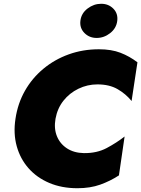

<svg xmlns="http://www.w3.org/2000/svg" viewBox="-20 -979 748 1017"><path d="M406 -870Q401 -831 427 -804.5Q453 -778 492 -778Q531 -778 563.5 -803.5Q596 -829 601 -868Q606 -907 580.5 -933Q555 -959 516 -959Q477 -959 444 -934Q411 -909 406 -870ZM274 -350Q284 -405 316 -445.5Q348 -486 395.5 -509Q443 -532 496 -532Q559 -532 602.5 -507Q646 -482 677 -444L708 -649Q666 -681 618 -699.5Q570 -718 504 -718Q419 -718 344 -691Q269 -664 209.5 -614.5Q150 -565 112 -498Q74 -431 62 -350Q50 -272 68.5 -205Q87 -138 131 -88Q175 -38 241 -10Q307 18 390 18Q458 18 511 -1Q564 -20 610 -50L640 -256Q598 -223 545.5 -195Q493 -167 424 -168Q372 -169 335 -193Q298 -217 281.5 -257.5Q265 -298 274 -350Z"/></svg>

Font: Jost* 800 Heavy Italic
Style: Italic
Weight: 800
Italic angle: -10°
Version: Version 3.200; ttfautohint (v0.97) -l 8 -r 50 -G 200 -x 14 -